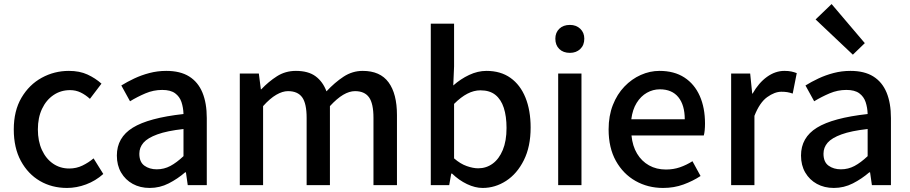

<svg xmlns="http://www.w3.org/2000/svg" viewBox="-20 -914 4495 948"><path d="M311 14Q236 14 177 -20.5Q118 -55 83 -119.5Q48 -184 48 -275Q48 -367 86 -431.5Q124 -496 186 -530Q248 -564 320 -564Q373 -564 412 -546Q451 -528 481 -501L424 -426Q402 -446 378 -457.5Q354 -469 326 -469Q280 -469 244 -444.5Q208 -420 187.5 -376.5Q167 -333 167 -275Q167 -217 187 -173.5Q207 -130 242 -106Q277 -82 322 -82Q357 -82 387 -96.5Q417 -111 442 -132L490 -55Q452 -21 405 -3.5Q358 14 311 14Z M719 14Q672 14 635.5 -6Q599 -26 578 -62Q557 -98 557 -146Q557 -235 635.5 -283.5Q714 -332 886 -351Q885 -383 876 -410Q867 -437 844.5 -453.5Q822 -470 781 -470Q738 -470 698 -453Q658 -436 622 -414L579 -492Q608 -510 643 -526.5Q678 -543 718 -553.5Q758 -564 801 -564Q870 -564 914 -536.5Q958 -509 979.5 -457Q1001 -405 1001 -331V0H907L898 -63H894Q857 -31 813 -8.5Q769 14 719 14ZM754 -78Q790 -78 821 -94.5Q852 -111 886 -143V-277Q805 -268 757 -250.5Q709 -233 688.5 -209.5Q668 -186 668 -155Q668 -114 693 -96Q718 -78 754 -78Z M1164 0V-551H1258L1268 -473H1270Q1306 -511 1347.5 -537.5Q1389 -564 1441 -564Q1502 -564 1538 -537.5Q1574 -511 1592 -463Q1633 -507 1676.5 -535.5Q1720 -564 1771 -564Q1857 -564 1898.5 -507.5Q1940 -451 1940 -346V0H1824V-332Q1824 -403 1802 -433.5Q1780 -464 1733 -464Q1705 -464 1674.5 -446Q1644 -428 1609 -390V0H1494V-332Q1494 -403 1472 -433.5Q1450 -464 1402 -464Q1375 -464 1344 -446Q1313 -428 1279 -390V0Z M2363 14Q2326 14 2286 -5Q2246 -24 2212 -57H2208L2198 0H2107V-797H2222V-586L2218 -492Q2254 -524 2296.5 -544Q2339 -564 2382 -564Q2452 -564 2500.5 -529.5Q2549 -495 2574.5 -432Q2600 -369 2600 -284Q2600 -190 2566.5 -123Q2533 -56 2479 -21Q2425 14 2363 14ZM2341 -83Q2381 -83 2412.5 -106Q2444 -129 2462.5 -173.5Q2481 -218 2481 -282Q2481 -340 2467.5 -381.5Q2454 -423 2426 -445.5Q2398 -468 2352 -468Q2320 -468 2288 -451.5Q2256 -435 2222 -401V-132Q2253 -105 2284.5 -94Q2316 -83 2341 -83Z M2736 0V-551H2851V0ZM2794 -653Q2761 -653 2741.5 -672Q2722 -691 2722 -723Q2722 -753 2741.5 -772Q2761 -791 2794 -791Q2825 -791 2845 -772Q2865 -753 2865 -723Q2865 -691 2845 -672Q2825 -653 2794 -653Z M3254 14Q3179 14 3118 -20.5Q3057 -55 3021 -119.5Q2985 -184 2985 -275Q2985 -342 3006 -395.5Q3027 -449 3063 -486.5Q3099 -524 3144 -544Q3189 -564 3236 -564Q3309 -564 3359 -531.5Q3409 -499 3435 -440.5Q3461 -382 3461 -304Q3461 -287 3459.5 -271.5Q3458 -256 3455 -245H3098Q3103 -193 3125.5 -155.5Q3148 -118 3184.5 -97.5Q3221 -77 3268 -77Q3305 -77 3337 -88Q3369 -99 3399 -118L3439 -45Q3401 -20 3354.5 -3Q3308 14 3254 14ZM3097 -325H3361Q3361 -395 3329.5 -434Q3298 -473 3238 -473Q3204 -473 3174 -456Q3144 -439 3123.5 -406Q3103 -373 3097 -325Z M3590 0V-551H3684L3694 -452H3696Q3726 -505 3767 -534.5Q3808 -564 3853 -564Q3873 -564 3887 -561Q3901 -558 3914 -553L3894 -452Q3879 -457 3867 -459Q3855 -461 3838 -461Q3805 -461 3768 -434.5Q3731 -408 3705 -342V0Z M4097 14Q4050 14 4013.5 -6Q3977 -26 3956 -62Q3935 -98 3935 -146Q3935 -235 4013.5 -283.5Q4092 -332 4264 -351Q4263 -383 4254 -410Q4245 -437 4222.5 -453.5Q4200 -470 4159 -470Q4116 -470 4076 -453Q4036 -436 4000 -414L3957 -492Q3986 -510 4021 -526.5Q4056 -543 4096 -553.5Q4136 -564 4179 -564Q4248 -564 4292 -536.5Q4336 -509 4357.5 -457Q4379 -405 4379 -331V0H4285L4276 -63H4272Q4235 -31 4191 -8.5Q4147 14 4097 14ZM4132 -78Q4168 -78 4199 -94.5Q4230 -111 4264 -143V-277Q4183 -268 4135 -250.5Q4087 -233 4066.5 -209.5Q4046 -186 4046 -155Q4046 -114 4071 -96Q4096 -78 4132 -78ZM4191 -644 4007 -818 4086 -894 4250 -701Z"/></svg>

Font: Noto Sans KR Medium
Style: Regular
Weight: 500
Designer: Ryoko NISHIZUKA  (kana, bopomofo & ideographs); Paul D. Hunt (Latin, Greek & Cyrillic); Sandoll Communications , Soo-you
Foundry: Adobe
Version: Version 2.004-H2;hotconv 1.0.118;makeotfexe 2.5.65603